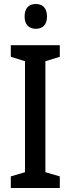

<svg xmlns="http://www.w3.org/2000/svg" viewBox="-20 -940 353 960"><path d="M159 -920C124 -920 103 -899 103 -857C103 -817 125 -796 159 -796C194 -796 215 -817 215 -857C215 -899 194 -920 159 -920ZM279 0V-58L207 -79V-634L279 -656V-714H34V-656L105 -634V-79L34 -58V0Z"/></svg>

Font: Noto Sans Arabic Cond Med
Style: Regular
Weight: 500
Width: 3
Designer: Monotype Design Team, Nadine Chahine, Nizar Qandah and Khaled Hosny
Foundry: Monotype Imaging Inc.
Version: Version 2.012